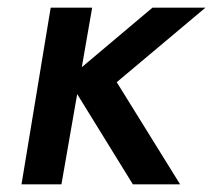

<svg xmlns="http://www.w3.org/2000/svg" viewBox="-20 -480 555 500"><path d="M112 -460H220L193 -305L377 -460H515L284 -266L449 0H326L181 -235L140 0H36Z"/></svg>

Font: Jost* Medium
Style: Italic
Weight: 500
Italic angle: -10°
Version: Version 3.7